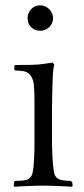

<svg xmlns="http://www.w3.org/2000/svg" viewBox="-20 -700 316 724"><path d="M252 4Q245 4 231 3Q217 2 201 1.5Q185 1 171 0.5Q157 0 150 0H136Q129 0 114.5 0.5Q100 1 84.5 1.5Q69 2 54.5 3Q40 4 33 4L32 0L33 -14L37 -18Q53 -18 68.5 -19.5Q84 -21 92 -29Q100 -36 102.5 -47Q105 -58 107 -78Q108 -94 109 -110.5Q110 -127 110 -163V-286Q110 -307 110 -321.5Q110 -336 109.5 -347Q109 -358 108.5 -367Q108 -376 107 -386Q105 -397 101 -405.5Q97 -414 94 -417Q84 -429 69 -431.5Q54 -434 38 -434L34 -438V-452L38 -455H56Q73 -455 99 -455.5Q125 -456 144 -459L179 -464L185 -455Q183 -451 181.5 -441Q180 -431 179.5 -419.5Q179 -408 178.5 -397Q178 -386 178 -380Q178 -372 177.5 -364.5Q177 -357 177 -347Q177 -337 176.5 -323Q176 -309 176 -287V-175Q176 -153 176.5 -139Q177 -125 177.5 -115Q178 -105 178.5 -96.5Q179 -88 180 -78Q182 -57 184.5 -46.5Q187 -36 195 -29Q203 -22 217.5 -20Q232 -18 247 -18L252 -13L254 0ZM84 -631Q84 -651 97.5 -665.5Q111 -680 131 -680Q151 -680 165.5 -665.5Q180 -651 180 -631Q180 -611 165.5 -597.5Q151 -584 131 -584Q111 -584 97.5 -597.5Q84 -611 84 -631Z"/></svg>

Font: Quattrocento
Style: Regular
Weight: 400
Designer: Pablo Impallari
Foundry: Pablo Impallari, Igino Marini, Branda Gallo
Version: Version 2.000